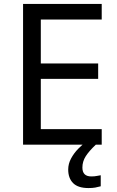

<svg xmlns="http://www.w3.org/2000/svg" viewBox="-20 -734 596 974"><path d="M496 0H97V-714H496V-635H187V-412H478V-334H187V-79H496ZM398 116Q398 161 443 161Q460 161 471.5 158.5Q483 156 491 155V211Q477 215 463 217.5Q449 220 429 220Q376 220 351 195Q326 170 326 126Q326 97 340.5 70Q355 43 376.5 21Q398 -1 418 -15L466 0Q432 32 415 58.5Q398 85 398 116Z"/></svg>

Font: Noto Sans Mende Kikakui
Style: Regular
Weight: 400
Designer: Monotype Design Team
Foundry: Monotype Imaging Inc.
Version: Version 2.003; ttfautohint (v1.8.4.7-5d5b)